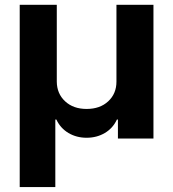

<svg xmlns="http://www.w3.org/2000/svg" viewBox="-20 -565 707 783"><path d="M60.4 197.8V-545.5H211.6V-232.2Q212 -182.9 245.6 -151.8Q279.1 -120.7 333.1 -120.7Q387.8 -120.7 421.3 -151.8Q454.9 -182.9 454.9 -232.2V-545.5H605.8V0H460.9V-77.4H456.7Q440.3 -41.9 407.3 -22.5Q374.3 -3.2 333.1 -3.2Q292.3 -3.2 259.4 -22.5Q226.6 -41.9 209.9 -77.4H205.6V197.8Z"/></svg>

Font: Inter Zeller
Style: Bold
Weight: 700
Designer: Rasmus Andersson; Joe Bland
Foundry: zeller
Version: Version 3.015;git-dec3a8cb1